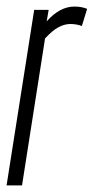

<svg xmlns="http://www.w3.org/2000/svg" viewBox="-22 -564 285 584"><path d="M126 -534 120 -499Q160 -544 204 -544Q227 -544 243 -537L227 -485Q210 -491 192 -491Q174 -491 155.5 -481Q137 -471 115 -447L45 0H-2L82 -534Z"/></svg>

Font: Georama ExtraCondensed Light
Style: Italic
Weight: 300
Width: 2
Italic angle: -9°
Designer: Jean-Baptiste Levee
Foundry: Production Type
Version: Version 1.000